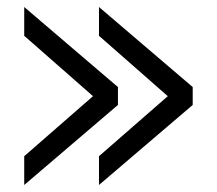

<svg xmlns="http://www.w3.org/2000/svg" viewBox="-20 -597 618 547"><path d="M49 -152 245 -323 49 -495V-577L316 -349V-298L49 -70ZM262 -152 458 -323 262 -495V-577L529 -349V-298L262 -70Z"/></svg>

Font: Pridi Light
Style: Regular
Weight: 300
Designer: Katatrad Team
Foundry: CadsonDemak
Version: Version 1.003